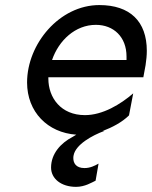

<svg xmlns="http://www.w3.org/2000/svg" viewBox="-20 -518 600 758"><path d="M358.4 -419.9C428.7 -419.9 479.5 -372.1 479.5 -294.9V-281.2H185.5C211.9 -358.4 277.3 -419.9 358.4 -419.9ZM372.1 -498C214.8 -498 86.9 -344.7 86.9 -192.4C86.9 -76.2 168 5.9 281.2 13.7L266.6 22.5C219.7 46.9 181.6 88.9 181.6 143.6C181.6 187.5 221.7 219.7 280.3 219.7C315.4 219.7 342.8 202.1 357.4 195.3L369.1 127.9C353.5 136.7 335.9 145.5 313.5 145.5C279.3 145.5 269.5 125 269.5 106.4C269.5 103.5 269.5 99.6 270.5 95.7C278.3 52.7 343.8 16.6 391.6 -1H385.7C421.9 -14.6 461.9 -35.2 489.3 -62.5L505.9 -149.4C456.1 -106.4 385.7 -63.5 315.4 -63.5C220.7 -63.5 170.9 -131.8 170.9 -208V-212.9H545.9L554.7 -260.7C557.6 -280.3 559.6 -298.8 559.6 -317.4C559.6 -433.6 493.2 -498 372.1 -498Z"/></svg>

Font: Sen-gleads
Style: Italic
Weight: 400
Designer: Kosal Sen, Philatype
Foundry: Philatype
Version: Version 1.004; ttfautohint (v1.8.3)